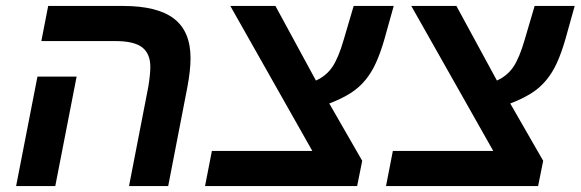

<svg xmlns="http://www.w3.org/2000/svg" viewBox="-20 -626 1954 646"><path d="M609.9 -330.1 545.9 0H414.1L479 -334Q485.8 -376 485.8 -400.9Q485.8 -445.3 458.5 -466.6Q431.2 -487.8 368.2 -487.8H119.1L142.1 -606H393.1Q509.8 -606 565.4 -563.2Q621.1 -520.5 621.1 -430.2Q621.1 -389.2 609.9 -330.1ZM237.8 -368.2 166 0H34.2L106 -368.2Z M1198.7 -85 1181.6 0H669.9L692.9 -118.2H1030.8L754.9 -606H906.7L1043 -355Q1077.6 -370.6 1098.1 -400.6Q1118.7 -430.7 1136.7 -493.2L1169.9 -606H1304.7L1272.9 -492.2Q1259.8 -447.3 1244.9 -414.6Q1230 -381.8 1210 -357.4Q1188 -330.6 1158.4 -312Q1128.9 -293.5 1087.9 -277.8Z M1807.6 -85 1790.5 0H1278.8L1301.8 -118.2H1639.6L1363.8 -606H1515.6L1651.9 -355Q1686.5 -370.6 1707 -400.6Q1727.5 -430.7 1745.6 -493.2L1778.8 -606H1913.6L1881.8 -492.2Q1868.7 -447.3 1853.8 -414.6Q1838.9 -381.8 1818.8 -357.4Q1796.9 -330.6 1767.3 -312Q1737.8 -293.5 1696.8 -277.8Z"/></svg>

Font: Arimo
Style: Bold Italic
Weight: 700
Italic angle: -12°
Designer: Steve Matteson
Foundry: Monotype Imaging Inc.
Version: Version 1.33